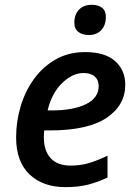

<svg xmlns="http://www.w3.org/2000/svg" viewBox="-20 -767 568 797"><path d="M251.5 9.8Q158.2 9.8 102.5 -43.2Q46.9 -96.2 46.9 -196.8Q46.9 -263.2 65.9 -326.4Q85 -389.6 121.8 -440.2Q158.7 -490.7 211.9 -520.8Q265.1 -550.8 333.5 -550.8Q416 -550.8 458 -513.2Q500 -475.6 500 -414.6Q500 -330.6 422.9 -278.1Q345.7 -225.6 185.5 -225.6H163.6Q162.1 -211.9 162.1 -195.8Q162.1 -141.6 190.2 -110.6Q218.3 -79.6 272.9 -79.6Q313.5 -79.6 348.4 -89.8Q383.3 -100.1 426.3 -120.6V-30.3Q386.7 -11.2 346.2 -0.7Q305.7 9.8 251.5 9.8ZM177.7 -308.6H194.3Q283.7 -308.6 336.7 -334.5Q389.6 -360.4 389.6 -409.7Q389.6 -434.6 373.5 -449.2Q357.4 -463.9 326.7 -463.9Q280.8 -463.9 237.8 -422.1Q194.8 -380.4 177.7 -308.6ZM348.6 -621.6Q323.2 -621.6 305.9 -634Q288.6 -646.5 288.6 -673.3Q288.6 -706.5 307.9 -726.8Q327.1 -747.1 361.3 -747.1Q386.7 -747.1 403.1 -735.1Q419.4 -723.1 419.4 -696.8Q419.4 -662.6 400.4 -642.1Q381.3 -621.6 348.6 -621.6Z"/></svg>

Font: Open Sans SemiBold
Style: Italic
Weight: 600
Italic angle: -12°
Designer: Monotype Design Team
Foundry: Monotype Imaging Inc.
Version: Version 3.003; ttfautohint (v1.8.4)